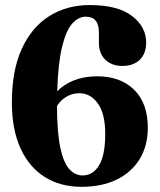

<svg xmlns="http://www.w3.org/2000/svg" viewBox="-20 -730 632 760"><path d="M335 -710Q446 -710 502.2 -667Q558.5 -624 558.5 -562Q558.5 -517.5 533 -493.2Q507.5 -469 465 -469Q422 -469 396.8 -493.8Q371.5 -518.5 371.5 -560V-601.5Q371.5 -664 319.5 -664Q290.5 -664 266 -636.8Q241.5 -609.5 225.8 -545Q210 -480.5 206.5 -368.5Q232.5 -396 273 -412Q313.5 -428 364.5 -428Q458 -428 512.2 -373.5Q566.5 -319 565 -219.5Q564 -150.5 532 -99Q500 -47.5 441.5 -19Q383 9.5 302.5 9.5Q219 9.5 157 -29.5Q95 -68.5 61 -143.2Q27 -218 27 -324.5Q27 -451 66.2 -536.8Q105.5 -622.5 175 -666.2Q244.5 -710 335 -710ZM293.5 -361Q266.5 -361 243 -347.2Q219.5 -333.5 205.5 -310Q206 -204 219 -144.2Q232 -84.5 254.8 -60Q277.5 -35.5 307.5 -35.5Q348 -35.5 372.2 -75.8Q396.5 -116 396.5 -200Q396.5 -279.5 367.5 -320.2Q338.5 -361 293.5 -361Z"/></svg>

Font: Fraunces 144pt Soft
Style: Bold
Weight: 700
Version: Version 1.000;[0bf87f6ff]